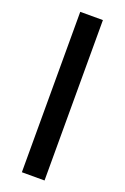

<svg xmlns="http://www.w3.org/2000/svg" viewBox="-143 -775 532 820"><g transform="rotate(20 123.0 -364.5)"><path d="M72 0V-729H175V0Z"/></g></svg>

Font: Mona Sans Medium
Style: Regular
Weight: 500
Designer: Deni Anggara
Foundry: GitHub
Version: Version 2.000;Glyphs 3.2.3 (3260)